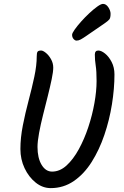

<svg xmlns="http://www.w3.org/2000/svg" viewBox="-20 -959 638 988"><path d="M241 9Q199 9 163.5 -19.5Q128 -48 106.5 -93.5Q85 -139 85 -192Q85 -250 97.5 -313.5Q110 -377 127 -441Q144 -505 156.5 -563.5Q169 -622 169 -669Q169 -686 173 -692.5Q177 -699 192 -699Q201 -699 216 -687Q231 -675 242.5 -654.5Q254 -634 254 -611Q254 -590 246 -551.5Q238 -513 226 -465Q214 -417 201.5 -367.5Q189 -318 181 -274.5Q173 -231 173 -203Q173 -146 194 -111Q215 -76 248 -76Q288 -76 322.5 -107.5Q357 -139 385.5 -191Q414 -243 434.5 -305Q455 -367 466 -429Q477 -491 477 -542Q477 -593 472.5 -621.5Q468 -650 468 -678Q468 -699 486 -699Q501 -699 520.5 -683.5Q540 -668 554.5 -640Q569 -612 569 -576Q569 -503 556 -422Q543 -341 517 -264.5Q491 -188 452 -126Q413 -64 360 -27.5Q307 9 241 9ZM374 -750Q366 -750 358.5 -758.5Q351 -767 351 -780Q351 -788 364 -806.5Q377 -825 397 -847.5Q417 -870 439.5 -891Q462 -912 481 -925.5Q500 -939 510 -939Q526 -939 537.5 -921.5Q549 -904 549 -888Q549 -867 542.5 -859Q536 -851 517 -838Q461 -800 434 -781Q407 -762 395.5 -756Q384 -750 374 -750Z"/></svg>

Font: Solitreo
Style: Regular
Weight: 400
Designer: Nathan Gross, Bryan Kirschen, Binghamton University
Foundry: Eli Heuer
Version: Version 1.100; ttfautohint (v1.8.4.7-5d5b)